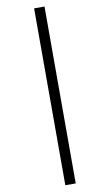

<svg xmlns="http://www.w3.org/2000/svg" viewBox="-140 -789 521 909"><g transform="rotate(10 120.0 -335.0)"><path d="M289 56 242 73 -49 -726 -2 -743Z"/></g></svg>

Font: Combo
Style: Regular
Weight: 400
Designer: Eduardo Rodriguez Tunni
Foundry: Eduardo Rodriguez Tunni
Version: Version 1.001